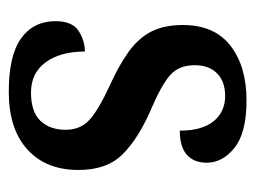

<svg xmlns="http://www.w3.org/2000/svg" viewBox="-94 -492 596 449"><g transform="rotate(90 204.5 -268.0)"><path d="M195 10Q110 10 70 -19Q30 -48 30 -99Q30 -139 53 -153.5Q76 -168 101 -168Q101 -111 126 -76.5Q151 -42 197 -42Q242 -42 263 -64Q284 -86 284 -123Q284 -157 261.5 -178Q239 -199 183 -225Q134 -247 102 -270Q70 -293 54.5 -323Q39 -353 39 -397Q39 -471 87.5 -508.5Q136 -546 215 -546Q291 -546 326 -518Q361 -490 361 -453Q361 -423 342.5 -406.5Q324 -390 286 -390Q286 -442 264 -469Q242 -496 205 -496Q171 -496 152 -477Q133 -458 133 -425Q133 -388 156 -367.5Q179 -347 240 -321Q306 -292 342 -255.5Q378 -219 378 -153Q378 -77 330 -33.5Q282 10 195 10Z"/></g></svg>

Font: Noto Serif Condensed SemiBold
Style: Regular
Weight: 600
Width: 3
Designer: Monotype Design Team
Foundry: Monotype Imaging Inc.
Version: Version 2.013